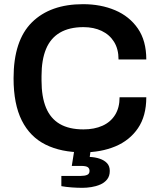

<svg xmlns="http://www.w3.org/2000/svg" viewBox="-20 -718 761 920"><path d="M378 12Q273 12 198.5 -25Q124 -62 84.5 -140.5Q45 -219 45 -343Q45 -524 133 -611Q221 -698 378 -698Q463 -698 531.5 -669Q600 -640 640.5 -581.5Q681 -523 681 -433H548Q548 -483 526.5 -517.5Q505 -552 467 -570Q429 -588 380 -588Q312 -588 267 -561.5Q222 -535 200.5 -483Q179 -431 179 -354V-332Q179 -254 200.5 -202Q222 -150 266.5 -124Q311 -98 380 -98Q432 -98 471 -115.5Q510 -133 531.5 -167.5Q553 -202 553 -252H681Q681 -162 641 -103.5Q601 -45 532.5 -16.5Q464 12 378 12ZM375 182Q350 182 323 180Q296 178 274 174V125H366Q386 125 397.5 120Q409 115 409 101Q409 89 400.5 83Q392 77 368 77H324L338 -11H416L410 34Q436 35 458 42.5Q480 50 493 64Q506 78 506 101Q506 126 493 142Q480 158 460 166.5Q440 175 417.5 178.5Q395 182 375 182Z"/></svg>

Font: Archivo SemiBold
Style: Regular
Weight: 600
Designer: Hector Gatti
Foundry: Omnibus-Type
Version: Version 2.001